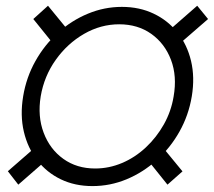

<svg xmlns="http://www.w3.org/2000/svg" viewBox="-20 -626 731 656"><path d="M295.9 9.8Q235.8 9.8 187.7 -13.4Q139.6 -36.6 107.2 -78.4Q74.7 -120.1 61.5 -176Q48.3 -231.9 59.1 -296.9Q69.8 -361.8 101.1 -417.5Q132.3 -473.1 178.5 -514.6Q224.6 -556.2 280.5 -579.3Q336.4 -602.5 396.5 -602.5Q456.5 -602.5 505.1 -579.3Q553.7 -556.2 586.7 -514.6Q619.6 -473.1 632.8 -417.5Q646 -361.8 635.3 -296.9Q624.5 -231.9 593 -176Q561.5 -120.1 514.9 -78.4Q468.3 -36.6 412.4 -13.4Q356.4 9.8 295.9 9.8ZM305.2 -50.3Q352.5 -50.3 397 -69.1Q441.4 -87.9 478 -122.1Q514.6 -156.2 539.8 -200.9Q564.9 -245.6 573.2 -296.4Q585.4 -365.7 564.2 -421.6Q543 -477.5 496.8 -510.3Q450.7 -543 387.2 -543Q324.2 -543 267.3 -510.3Q210.4 -477.5 170.7 -421.9Q130.9 -366.2 119.1 -296.9Q107.9 -228.5 129.2 -172.4Q150.4 -116.2 196.3 -83.3Q242.2 -50.3 305.2 -50.3ZM579.6 -464.4 543.9 -510.3 653.8 -606.4 690.9 -561ZM552.2 4.9 474.6 -91.8 524.9 -136.2 603.5 -40.5ZM42.5 4.9 6.8 -41 116.7 -136.7 153.3 -91.8ZM171.4 -464.8 93.8 -561 144 -606.4 222.7 -510.3Z"/></svg>

Font: Inter 24pt Light
Style: Italic
Weight: 300
Italic angle: -9.3988°
Designer: Rasmus Andersson
Foundry: rsms
Version: Version 4.001;git-66647c0bb